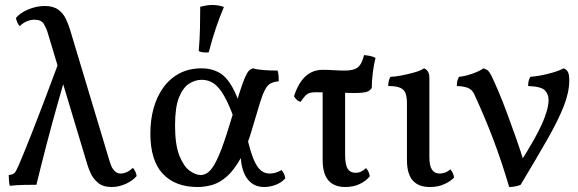

<svg xmlns="http://www.w3.org/2000/svg" viewBox="-20 -741 2318 770"><path d="M428 9Q393 9 373 -8Q353 -25 343.5 -46.5Q334 -68 330 -82L170 -614Q166 -627 156 -644.5Q146 -662 118 -662Q104 -662 88.5 -656Q73 -650 59 -636Q52 -644 48.5 -653Q45 -662 44 -669Q60 -689 93 -703Q126 -717 159 -717Q194 -717 214 -702Q234 -687 244 -665.5Q254 -644 260 -625L420 -93Q422 -86 426.5 -75Q431 -64 440.5 -54.5Q450 -45 465 -45Q475 -45 487 -50Q499 -55 513 -68Q526 -52 528 -35Q512 -16 484 -3.5Q456 9 428 9ZM19 4Q17 -4 16 -16Q15 -28 15 -39Q32 -41 38 -47Q44 -53 54 -76Q61 -92 73 -121Q85 -150 105 -200.5Q125 -251 154.5 -328.5Q184 -406 226 -519L261 -500Q231 -396 208 -314Q185 -232 165.5 -157Q146 -82 126 0Q105 0 77.5 0.5Q50 1 19 4Z M772 9Q683 9 633 -44Q583 -97 583 -206Q583 -260 596 -307Q609 -354 635 -390Q661 -426 699.5 -446.5Q738 -467 789 -467Q826 -467 856 -451.5Q886 -436 910.5 -394Q935 -352 958 -271L919 -265Q899 -321 879.5 -355.5Q860 -390 838.5 -405.5Q817 -421 789 -421Q763 -421 738.5 -405.5Q714 -390 698 -350.5Q682 -311 682 -238Q682 -160 699.5 -116.5Q717 -73 741 -56Q765 -39 785 -39Q805 -39 822 -56.5Q839 -74 858 -118Q877 -162 901 -242Q925 -320 939 -364.5Q953 -409 962 -429.5Q971 -450 978 -457Q985 -464 995 -467Q1010 -462 1036.5 -460Q1063 -458 1093 -458Q1096 -450 1097 -439.5Q1098 -429 1098 -415Q1078 -413 1065.5 -406.5Q1053 -400 1043 -381.5Q1033 -363 1022 -327Q1011 -291 993 -230Q971 -152 944.5 -105Q918 -58 889.5 -33Q861 -8 831.5 0.5Q802 9 772 9ZM1039 9Q995 9 970 -26.5Q945 -62 945 -130L970 -195Q984 -132 998 -100Q1012 -68 1027.5 -56.5Q1043 -45 1061 -45Q1086 -45 1109 -59Q1122 -44 1124 -26Q1111 -10 1087.5 -0.5Q1064 9 1039 9ZM817 -531Q804 -530 795 -531Q786 -532 777 -536Q781 -583 782 -628Q783 -673 783 -714Q795 -717 807 -719Q819 -721 831 -721Q857 -721 878 -713Q860 -671 845.5 -627.5Q831 -584 817 -531Z M1186 -333Q1177 -334 1170 -341Q1163 -348 1159 -355Q1171 -392 1188 -415.5Q1205 -439 1226.5 -450Q1248 -461 1273 -461Q1296 -461 1318.5 -459.5Q1341 -458 1364 -458Q1398 -458 1414.5 -470.5Q1431 -483 1440 -520Q1453 -519 1464.5 -516.5Q1476 -514 1486 -509Q1479 -482 1475 -448.5Q1471 -415 1471 -389Q1467 -380 1454.5 -374Q1442 -368 1399 -368Q1374 -368 1346 -369Q1318 -370 1292 -370.5Q1266 -371 1244 -371Q1230 -371 1221 -368Q1212 -365 1204 -356.5Q1196 -348 1186 -333ZM1365 9Q1320 9 1297 -17.5Q1274 -44 1274 -100V-391H1364V-121Q1364 -80 1374.5 -64Q1385 -48 1406 -48Q1429 -48 1448 -67Q1461 -52 1463 -34Q1449 -16 1423.5 -3.5Q1398 9 1365 9Z M1704 9Q1658 9 1635 -17.5Q1612 -44 1612 -100V-325Q1612 -348 1607.5 -364Q1603 -380 1587 -388Q1571 -396 1537 -396Q1537 -407 1539 -416Q1541 -425 1546 -433Q1561 -433 1588 -438Q1615 -443 1641.5 -450.5Q1668 -458 1680 -467Q1689 -464 1695.5 -455Q1702 -446 1702 -427V-111Q1702 -76 1712.5 -60.5Q1723 -45 1743 -45Q1752 -45 1763.5 -48.5Q1775 -52 1786 -62Q1799 -47 1801 -29Q1787 -14 1762 -2.5Q1737 9 1704 9Z M2022 9Q2007 -42 1991.5 -88.5Q1976 -135 1959 -180Q1942 -225 1923 -270Q1904 -315 1882 -363Q1874 -381 1857.5 -388Q1841 -395 1812 -396Q1812 -407 1814 -416Q1816 -425 1821 -433Q1844 -435 1873 -445Q1902 -455 1919 -467Q1933 -462 1938 -457Q1943 -452 1951 -437Q1962 -414 1978.5 -375.5Q1995 -337 2013 -288.5Q2031 -240 2049.5 -187.5Q2068 -135 2083 -86H2064Q2129 -188 2154.5 -246Q2180 -304 2180 -340Q2180 -363 2165.5 -378.5Q2151 -394 2098 -396Q2098 -407 2100 -416Q2102 -425 2107 -433Q2138 -435 2178 -445Q2218 -455 2241 -467Q2251 -463 2257 -453.5Q2263 -444 2263 -418Q2263 -372 2241.5 -316.5Q2220 -261 2176.5 -184.5Q2133 -108 2068 0Q2059 4 2046.5 6.5Q2034 9 2022 9Z"/></svg>

Font: Vollkorn
Style: Regular
Weight: 400
Designer: Friedrich Althausen
Foundry: Friedrich Althausen
Version: Version 4.104